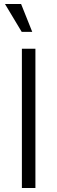

<svg xmlns="http://www.w3.org/2000/svg" viewBox="-20 -945 287 965"><path d="M90 0H158V-700H90ZM89 -785H142L86 -925H5Z"/></svg>

Font: Uncut Sans Book
Style: Regular
Weight: 350
Designer: Kasper Nordkvist
Foundry: UNCUT.wtf
Version: Version 1.304;Glyphs 3.2 (3246)